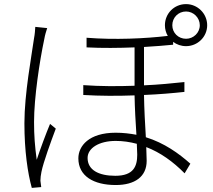

<svg xmlns="http://www.w3.org/2000/svg" viewBox="-20 -872 1040 936"><path d="M210 -735 152 -741C151 -725 150 -706 146 -686C134 -600 99 -415 99 -271C99 -136 115 -29 135 44L181 40C180 32 178 19 177 9C177 -3 179 -20 182 -34C191 -80 229 -184 252 -245L224 -268C205 -223 176 -145 159 -93C150 -159 146 -211 146 -277C146 -396 173 -574 196 -682C199 -700 205 -720 210 -735ZM820 -749C820 -786 849 -816 887 -816C923 -816 954 -786 954 -749C954 -712 923 -683 887 -683C849 -683 820 -712 820 -749ZM647 -171 649 -118C649 -61 631 -15 542 -15C460 -15 407 -44 407 -102C407 -150 463 -185 544 -185C579 -185 613 -180 647 -171ZM784 -749C784 -730 789 -712 798 -697C688 -684 539 -677 402 -688V-641C479 -637 560 -638 636 -641V-454C555 -451 469 -451 386 -457V-409C468 -404 554 -404 636 -407C637 -347 641 -274 645 -215C613 -221 580 -225 544 -225C413 -225 362 -160 362 -100C362 -14 436 30 544 30C638 30 695 -11 695 -88L693 -155C761 -129 824 -84 880 -27L908 -74C852 -124 781 -175 691 -203C687 -267 683 -342 682 -409C756 -412 824 -418 879 -424V-472C821 -466 754 -459 682 -456V-643C735 -646 783 -650 824 -654V-668C841 -655 863 -647 887 -647C943 -647 990 -692 990 -749C990 -806 943 -852 887 -852C829 -852 784 -806 784 -749Z"/></svg>

Font: Noto Sans CJK SC Light
Style: Regular
Weight: 300
Designer: Ryoko NISHIZUKA 西塚涼子 (kana, bopomofo & ideographs); Paul D. Hunt (Latin, Greek & Cyrillic); Sandoll Communications 산돌커뮤니
Foundry: Adobe
Version: Version 2.004;hotconv 1.0.118;makeotfexe 2.5.65603